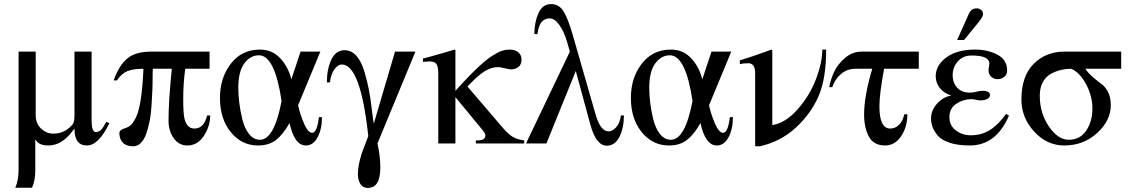

<svg xmlns="http://www.w3.org/2000/svg" viewBox="-20 -703 5545 941"><path d="M501 -106 516 -99Q463 10 406 10Q345 10 345 -71H343Q287 10 218 10Q169 10 155 -18H153V131Q153 183 137 217H55Q71 180 71 132V-450H155V-138Q155 -97 181.5 -72.5Q208 -48 241 -48Q288 -48 322 -79Q336 -91 340.5 -101.5Q345 -112 345 -136V-450H429V-113Q429 -56 449 -56Q464 -56 474.5 -66Q485 -76 501 -106Z M995 -137H1010Q1010 -84 979 -37Q948 10 898 10Q857 10 831.5 -25.5Q806 -61 806 -112Q806 -206 822 -366H729Q728 -355 728 -321Q728 -287 726.5 -256Q725 -225 722.5 -184Q720 -143 713.5 -110.5Q707 -78 697 -48.5Q687 -19 670.5 -2.5Q654 14 632 14Q599 14 582 -4Q565 -22 565 -50Q565 -66 588 -73Q608 -79 619.5 -88.5Q631 -98 645.5 -126Q660 -154 669.5 -213.5Q679 -273 683 -366Q635 -366 606 -355Q577 -344 553 -309H537Q564 -384 604.5 -417Q645 -450 721 -450H1007V-366H888Q878 -296 878 -218Q878 -147 884 -122Q896 -73 933 -73Q980 -73 995 -137Z M1543 -129H1558Q1558 -70 1536.5 -30Q1515 10 1479 10Q1423 10 1399 -100Q1369 -46 1334 -18Q1299 10 1245 10Q1164 10 1111 -55.5Q1058 -121 1058 -223Q1058 -322 1111.5 -391Q1165 -460 1254 -460Q1314 -460 1353.5 -417.5Q1393 -375 1408 -314L1453 -450H1550L1441 -187Q1451 -141 1470.5 -96.5Q1490 -52 1510 -52Q1534 -52 1543 -129ZM1360 -208Q1327 -432 1249 -432Q1207 -432 1177.5 -392.5Q1148 -353 1148 -273Q1148 -239 1152.5 -201Q1157 -163 1167.5 -119Q1178 -75 1200.5 -46.5Q1223 -18 1254 -18Q1324 -18 1360 -208Z M2016 -450 1830 0Q1844 63 1844 118Q1844 218 1783 218Q1759 218 1746.5 199Q1734 180 1734 150Q1734 109 1752 52Q1753 47 1785 -36Q1747 -387 1655 -387Q1637 -387 1619.5 -364Q1602 -341 1597 -299H1582Q1582 -365 1604 -411Q1626 -457 1669 -457Q1702 -457 1726.5 -429.5Q1751 -402 1765.5 -353.5Q1780 -305 1788 -263Q1796 -221 1802.5 -166Q1809 -111 1812 -97L1916 -450Z M2549 0H2312V-15H2321Q2359 -15 2359 -39Q2359 -49 2343 -68L2212 -227V0H2128V-341Q2128 -377 2119 -389.5Q2110 -402 2085 -402Q2079 -402 2053 -400V-416L2083 -424Q2143 -440 2208 -460L2212 -458V-258Q2272 -325 2318 -368.5Q2364 -412 2394 -430.5Q2424 -449 2441.5 -454.5Q2459 -460 2477 -460Q2505 -460 2520.5 -446.5Q2536 -433 2536 -412Q2536 -386 2520.5 -374.5Q2505 -363 2486 -363Q2474 -363 2453 -368.5Q2432 -374 2422 -374Q2387 -374 2354.5 -353.5Q2322 -333 2271 -279L2444 -77Q2471 -45 2493.5 -32Q2516 -19 2549 -15Z M3023 -137H3038Q3037 -72 3015 -30.5Q2993 11 2954 11Q2902 11 2874 -90L2802 -355L2658 0H2558L2773 -450L2760 -495Q2745 -548 2721.5 -580.5Q2698 -613 2674 -613Q2651 -613 2635.5 -596.5Q2620 -580 2614 -536H2599Q2599 -594 2619 -638.5Q2639 -683 2681 -683Q2720 -683 2742 -647.5Q2764 -612 2787 -532L2899 -142Q2923 -59 2963 -59Q2980 -59 2999 -78.5Q3018 -98 3023 -137Z M3557 -129H3572Q3572 -70 3550.5 -30Q3529 10 3493 10Q3437 10 3413 -100Q3383 -46 3348 -18Q3313 10 3259 10Q3178 10 3125 -55.5Q3072 -121 3072 -223Q3072 -322 3125.5 -391Q3179 -460 3268 -460Q3328 -460 3367.5 -417.5Q3407 -375 3422 -314L3467 -450H3564L3455 -187Q3465 -141 3484.5 -96.5Q3504 -52 3524 -52Q3548 -52 3557 -129ZM3374 -208Q3341 -432 3263 -432Q3221 -432 3191.5 -392.5Q3162 -353 3162 -273Q3162 -239 3166.5 -201Q3171 -163 3181.5 -119Q3192 -75 3214.5 -46.5Q3237 -18 3268 -18Q3338 -18 3374 -208Z M4010 -460H4029Q4029 -317 3992 -232Q3954 -145 3880 -77Q3806 -9 3704 14H3681V-344Q3681 -393 3648 -393Q3623 -393 3606 -389V-407Q3669 -426 3761 -460L3765 -456V-90H3766Q3831 -101 3889.5 -167.5Q3948 -234 3979 -315Q4010 -396 4010 -460Z M4483 -366H4313Q4290 -242 4290 -182Q4290 -73 4343 -73Q4368 -73 4386.5 -91.5Q4405 -110 4412 -143H4427Q4427 -81 4396.5 -35.5Q4366 10 4318 10Q4262 10 4238.5 -33.5Q4215 -77 4215 -142Q4215 -232 4255 -366H4173Q4133 -366 4103 -341.5Q4073 -317 4059 -276H4044Q4051 -314 4068.5 -351.5Q4086 -389 4122 -419.5Q4158 -450 4203 -450H4483Z M4671 -507 4730 -639Q4741 -662 4768 -662Q4779 -662 4788.5 -654.5Q4798 -647 4798 -633Q4798 -620 4771 -588L4705 -507ZM4911 -145 4925 -136Q4862 10 4733 10Q4672 10 4631 -4.5Q4590 -19 4572.5 -42.5Q4555 -66 4549 -84.5Q4543 -103 4543 -122Q4543 -162 4572.5 -195Q4602 -228 4643 -235Q4607 -245 4586.5 -271Q4566 -297 4566 -329Q4566 -383 4618 -421.5Q4670 -460 4760 -460Q4821 -460 4868.5 -435Q4916 -410 4916 -357Q4916 -337 4901.5 -326Q4887 -315 4869 -315Q4851 -315 4838 -327Q4825 -339 4825 -357Q4825 -368 4827 -377.5Q4829 -387 4829 -391Q4829 -431 4742 -431Q4700 -431 4674.5 -402.5Q4649 -374 4649 -334Q4649 -298 4671 -273.5Q4693 -249 4733 -249Q4749 -249 4765.5 -253.5Q4782 -258 4794 -258Q4832 -258 4832 -237Q4832 -226 4819.5 -218.5Q4807 -211 4784 -211Q4776 -211 4763.5 -214Q4751 -217 4740 -217Q4701 -217 4667 -194.5Q4633 -172 4633 -129Q4633 -88 4664.5 -64Q4696 -40 4738 -40Q4791 -40 4832 -66Q4873 -92 4911 -145Z M5475 -366H5299Q5314 -344 5338 -323.5Q5362 -303 5379.5 -290.5Q5397 -278 5410.5 -252Q5424 -226 5424 -188Q5424 -112 5357 -51Q5290 10 5196 10Q5111 10 5048.5 -58Q4986 -126 4986 -215Q4986 -330 5046 -390Q5106 -450 5196 -450H5475ZM5334 -171Q5334 -232 5303 -290Q5272 -348 5230 -366Q5205 -366 5181 -360.5Q5157 -355 5132 -342Q5107 -329 5091.5 -301.5Q5076 -274 5076 -234Q5076 -149 5120.5 -83.5Q5165 -18 5218 -18Q5274 -18 5304 -63.5Q5334 -109 5334 -171Z"/></svg>

Font: STIX
Style: Regular
Weight: 400
Designer: MicroPress Inc., with final additions and corrections provided by Coen Hoffman, Elsevier (retired)
Version: Version 1.1.1